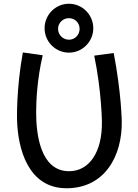

<svg xmlns="http://www.w3.org/2000/svg" viewBox="-20 -983 737 1025"><path d="M630 -335C630 -335 628 -487 587 -700L483 -686C522 -499 524 -335 524 -335C527 -172 457 -69 349 -69C193 -69 173 -273 173 -382C173 -445 178 -559 208 -688L102 -703C66 -506 71 -343 71 -343C75 -191 129 22 335 22C541 22 633 -153 630 -335ZM478 -832C478 -904 420 -963 348 -963C276 -963 218 -904 218 -832C218 -761 276 -702 348 -702C420 -702 478 -761 478 -832ZM405 -829C405 -797 380 -771 348 -771C316 -771 290 -797 290 -829C290 -861 316 -886 348 -886C380 -886 405 -861 405 -829Z"/></svg>

Font: McLaren
Style: Regular
Weight: 400
Designer: Astigmatic (AOETI)
Foundry: Astigmatic (AOETI)
Version: Version 1.000